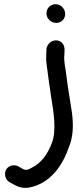

<svg xmlns="http://www.w3.org/2000/svg" viewBox="-20 -714 375 913"><path d="M23 151 45 163C68 177 92 182 117 178C221 160 279 69 308 -15C328 -64 330 -118 322 -179C314 -236 302 -299 296 -352C291 -396 283 -418 286 -454L287 -472C289 -503 271 -522 246 -522C223 -522 205 -504 201 -484V-483L200 -458C199 -443 199 -426 202 -405C208 -360 215 -305 223 -254C235 -182 250 -90 226 -33C208 17 175 62 134 82C113 94 103 97 88 89L69 78C59 72 45 71 37 73C-4 82 -4 132 22 150ZM248 -605C271 -605 290 -624 290 -647C290 -671 271 -694 244 -694C220 -694 201 -675 201 -651C201 -623 225 -605 248 -605Z"/></svg>

Font: Stray Cat
Style: Blk
Weight: 900
Version: Version 1.0